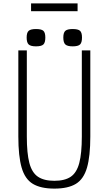

<svg xmlns="http://www.w3.org/2000/svg" viewBox="-20 -1097 640 1131"><path d="M300 14Q220 14 173.5 -14Q127 -42 107.5 -109.5Q88 -177 88 -293V-800H138V-293Q138 -194 153 -137Q168 -80 203.5 -56Q239 -32 300 -32Q362 -32 397 -56Q432 -80 447 -137Q462 -194 462 -293V-800H512V-293Q512 -177 492.5 -109.5Q473 -42 427 -14Q381 14 300 14ZM408 -824Q377 -824 365 -835Q353 -846 353 -876Q353 -905 365 -915.5Q377 -926 408 -926Q440 -926 451.5 -915.5Q463 -905 463 -876Q463 -846 451.5 -835Q440 -824 408 -824ZM192 -824Q161 -824 149 -835Q137 -846 137 -876Q137 -905 149 -915.5Q161 -926 192 -926Q224 -926 235.5 -915.5Q247 -905 247 -876Q247 -846 235.5 -835Q224 -824 192 -824ZM163 -1031V-1077H437V-1031Z"/></svg>

Font: Victor Mono Thin
Style: Regular
Weight: 100
Monospace: yes
Designer: Rune Bjørnerås
Version: Version 1.561;gftools[0.9.30]